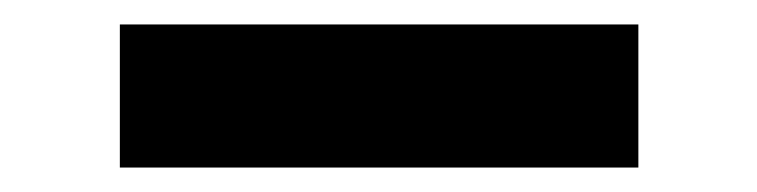

<svg xmlns="http://www.w3.org/2000/svg" viewBox="-20 -368 619 157"><path d="M78 -231V-348H502V-231Z"/></svg>

Font: DM Sans 24pt ExtraBold
Style: Regular
Weight: 800
Designer: Colophon Foundry, Jonny Pinhorn
Foundry: Colophon Foundry
Version: Version 4.004;gftools[0.9.30]